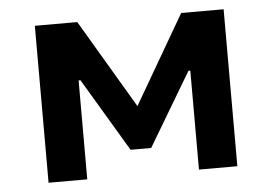

<svg xmlns="http://www.w3.org/2000/svg" viewBox="-42 -558 869 613"><g transform="rotate(-5 392.5 -251.5)"><path d="M90 0V-503H226L394 -219L559 -503H695V0H572V-317H566L426 -82H360L220 -317H214V0Z"/></g></svg>

Font: Nunito Sans 6pt
Style: Bold
Weight: 700
Version: Version 3.101;gftools[0.9.27]